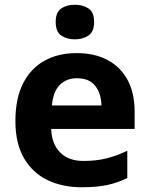

<svg xmlns="http://www.w3.org/2000/svg" viewBox="-20 -780 631 810"><path d="M303 -556Q379 -556 433.5 -527Q488 -498 518 -443Q548 -388 548 -308V-236H196Q198 -173 233.5 -137Q269 -101 332 -101Q385 -101 428 -111.5Q471 -122 517 -144V-29Q477 -9 432.5 0.5Q388 10 325 10Q243 10 180 -20.5Q117 -51 81 -113Q45 -175 45 -269Q45 -365 77.5 -428.5Q110 -492 168 -524Q226 -556 303 -556ZM304 -450Q261 -450 232.5 -422Q204 -394 199 -335H408Q407 -385 382 -417.5Q357 -450 304 -450ZM296 -760Q329 -760 353 -744.5Q377 -729 377 -687Q377 -646 353 -630Q329 -614 296 -614Q262 -614 238.5 -630Q215 -646 215 -687Q215 -729 238.5 -744.5Q262 -760 296 -760Z"/></svg>

Font: Noto Sans Tai Tham
Style: Regular
Weight: 400
Designer: Monotype Design Team 2013. Revised by David WIlliams 2020
Foundry: Monotype Imaging Inc.
Version: Version 2.002